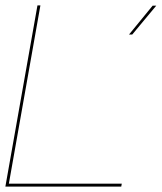

<svg xmlns="http://www.w3.org/2000/svg" viewBox="-21 -695 602 715"><path d="M-1 0 118.5 -675H129.5L12 -11H432.5L430.5 0ZM459.5 -566.5 547.5 -674H561L471.5 -566.5Z"/></svg>

Font: Anybody ExtraExpanded Thin
Style: Italic
Weight: 100
Width: 8
Italic angle: -10°
Designer: Tyler Finck
Foundry: Etcetera Type Company
Version: Version 1.010; ttfautohint (v1.8.3) -l 8 -r 50 -G 200 -x 14 